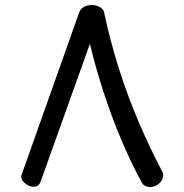

<svg xmlns="http://www.w3.org/2000/svg" viewBox="-20 -737 740 771"><path d="M397 -692Q422 -573 458 -460Q494 -347 538.5 -243.5Q583 -140 631 -49Q637 -37 634.5 -25.5Q632 -14 624 -5Q616 4 605 9Q594 14 583 14Q572 14 563 9.5Q554 5 548 -6Q504 -88 465.5 -179.5Q427 -271 395.5 -368Q364 -465 341 -561L144 -10Q140 2 133 7.5Q126 13 115 13Q103 13 90 5.5Q77 -2 70 -12.5Q63 -23 66 -33L299 -690Q306 -704 319.5 -710.5Q333 -717 349 -717Q363 -717 376.5 -711Q390 -705 397 -692Z"/></svg>

Font: Playpen Sans Arabic
Style: Regular
Weight: 400
Designer: Azza Alameddine, Laura Meseguer, Veronika Burian, José Scaglione
Foundry: TypeTogether
Version: Version 2.000